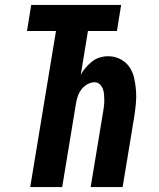

<svg xmlns="http://www.w3.org/2000/svg" viewBox="-20 -755 640 775"><path d="M102 0 206 -630H89L106 -735H469L452 -630H335L306 -453Q314 -468 326 -482Q338 -496 352 -507Q366 -518 383 -523Q400 -528 417 -528Q443 -528 465.5 -516.5Q488 -505 502 -485Q516 -465 521.5 -440Q527 -415 529 -389.5Q531 -364 528.5 -337.5Q526 -311 522 -285L475 0H346L396 -302Q398 -314 399.5 -326Q401 -338 401 -350Q401 -362 400 -374Q399 -386 395 -396.5Q391 -407 382.5 -415Q374 -423 362 -423Q347 -423 332 -414.5Q317 -406 307.5 -392.5Q298 -379 293 -363.5Q288 -348 286 -333L231 0Z"/></svg>

Font: Iosevka Heavy Extended Oblique
Style: Regular
Weight: 900
Width: 7
Italic angle: -9°
Monospace: yes
Designer: Belleve Invis
Foundry: Belleve Invis
Version: Version 32.5.0; ttfautohint (v1.8.4)